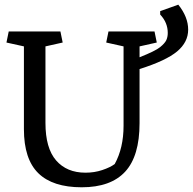

<svg xmlns="http://www.w3.org/2000/svg" viewBox="-20 -796 831 827"><path d="M748 -775.9Q790.5 -722.7 790.5 -668.5Q790.5 -614.3 742.9 -574.5Q695.3 -534.7 581.1 -498.5V-265.6Q581.1 -123.5 519 -56.4Q457 10.7 332 10.7Q207 10.7 145 -50Q83 -110.8 83 -239.7V-596.2L7.8 -612.8L17.6 -660.6H240.2L250 -612.8L175.8 -596.2V-266.6Q175.8 -157.7 221.7 -105Q267.6 -52.2 348.1 -52.2Q386.7 -52.2 420.4 -63.5Q454.1 -74.7 474.1 -89.4Q512.2 -158.7 512.2 -254.4V-596.2L437.5 -612.8L447.3 -660.6H645.5L655.3 -612.8L581.1 -596.2V-549.3Q648.9 -576.2 669.4 -592.8Q689.9 -609.4 696.3 -623Q702.6 -636.7 702.6 -654.3Q702.6 -698.7 669.9 -733.4V-748Z"/></svg>

Font: NoticiaText-Regular
Style: Regular
Weight: 400
Designer: JM Sole
Foundry: JM Sole
Version: Version 1.003